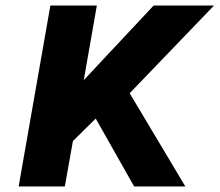

<svg xmlns="http://www.w3.org/2000/svg" viewBox="-20 -670 789 690"><path d="M161 -650H328L281 -382L532 -650H749L446 -335L646 0H462L324 -244L242 -163L213 0H47Z"/></svg>

Font: Overused Grotesk ExtraBold
Style: Italic
Weight: 800
Italic angle: -10°
Version: Version 0.003